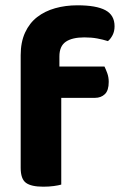

<svg xmlns="http://www.w3.org/2000/svg" viewBox="-20 -697 464 724"><path d="M204 -446H374Q379 -436 384.5 -421Q390 -406 390 -388Q390 -356 375.5 -342Q361 -328 338 -328H211V-1Q201 2 183 4.5Q165 7 143 7Q98 7 78 -7.5Q58 -22 58 -64V-489Q58 -538 74.5 -574Q91 -610 120 -632.5Q149 -655 188 -666Q227 -677 272 -677Q343 -677 377.5 -658.5Q412 -640 412 -598Q412 -579 404.5 -564.5Q397 -550 387 -542Q368 -548 346.5 -552Q325 -556 298 -556Q252 -556 228 -539.5Q204 -523 204 -484Z"/></svg>

Font: Baloo Bhai 2
Style: Bold
Weight: 700
Designer: Supriya Tembe, Noopur Datye and Ek Type
Foundry: Ek Type
Version: Version 1.640;PS 1.000;hotconv 16.6.51;makeotf.lib2.5.65220;